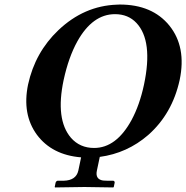

<svg xmlns="http://www.w3.org/2000/svg" viewBox="-20 -678 813 838"><path d="M481.9 -616.2Q383.8 -616.2 317.4 -497.1Q279.3 -428.2 257.8 -329.1Q221.2 -156.7 289.6 -76.7Q328.6 -32.2 390.6 -32.2Q487.3 -32.2 553.7 -153.3Q589.4 -219.2 608.4 -308.1Q648.9 -499.5 575.7 -577.6Q539.6 -616.2 481.9 -616.2ZM764.2 -329.1Q731.9 -181.6 627 -88.9Q535.2 -9.3 415.5 6.8L402.8 66.9Q395 104.5 429.7 109.9Q438.5 110.8 448.2 110.8H474.6Q481 112.8 480.5 119.1L476.6 138.2L474.1 140.1Q473.1 140.1 348.6 138.2L220.2 140.1L218.8 138.2L222.7 119.1Q225.6 111.8 231.4 110.8H258.3Q312 109.4 321.8 66.9L334 8.8Q207 -1.5 141.1 -89.8Q75.7 -179.2 102.5 -309.1Q133.3 -449.7 234.4 -545.9Q346.7 -652.8 490.7 -657.7Q497.6 -657.7 502.9 -658.2Q644.5 -658.2 719.2 -566.4Q794.4 -473.1 764.2 -329.1Z"/></svg>

Font: Linux Libertine Slanted O
Style: Bold Slanted
Weight: 700
Designer: Philipp H. Poll
Foundry: Philipp H. Poll
Version: Version 5.0.0